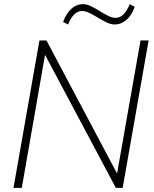

<svg xmlns="http://www.w3.org/2000/svg" viewBox="-20 -905 742 925"><path d="M657 -710H696L571 0H538L197 -641L85 0H45L170 -710H204L544 -69ZM533 -787Q514 -787 493.5 -797Q473 -807 452.5 -819.5Q432 -832 412 -842Q392 -852 376 -852Q353 -852 336 -834Q319 -816 308 -787L284 -799Q298 -839 323 -862Q348 -885 380 -885Q398 -885 418.5 -875Q439 -865 460 -852Q481 -839 500.5 -829Q520 -819 537 -819Q559 -819 576 -837Q593 -855 605 -885L629 -872Q615 -832 589.5 -809.5Q564 -787 533 -787Z"/></svg>

Font: Livvic ExtraLight
Style: Italic
Weight: 275
Italic angle: -10°
Designer: Jacques Le Bailly, Baron von Fonthausen
Version: Version 1.001; ttfautohint (v1.8.2)